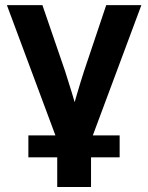

<svg xmlns="http://www.w3.org/2000/svg" viewBox="-20 -536 587 760"><path d="M211.4 32.2 7.3 -515.6H147.9L237.8 -253.9Q252 -210 265.4 -165.8Q278.8 -121.6 291.5 -77.1H259.8Q272.5 -121.6 285.4 -165.8Q298.3 -210 312.5 -253.9L400.4 -515.6H539.6L335.4 32.2ZM206.5 204.1V-2H340.3V204.1ZM92.3 86.9V0H453.6V86.9Z"/></svg>

Font: Inter Cardless Display
Style: Bold
Weight: 700
Designer: Rasmus Andersson
Foundry: rsms
Version: Version 4.001;git-9221beed3